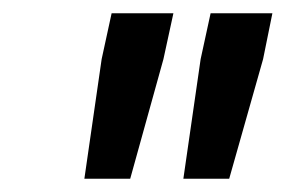

<svg xmlns="http://www.w3.org/2000/svg" viewBox="-20 -708 430 289"><path d="M256 -439 282 -619 297 -688H390L376 -619L325 -439ZM107 -439 133 -619 148 -688H241L226 -619L176 -439Z"/></svg>

Font: Saira SemiCondensed Medium
Style: Italic
Weight: 500
Width: 4
Italic angle: -12°
Designer: Hector Gatti with collaboration of the Omnibus-Type team
Foundry: Omnibus-Type
Version: Version 1.101